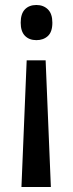

<svg xmlns="http://www.w3.org/2000/svg" viewBox="-20 -566 291 770"><path d="M190 -475Q190 -438 172 -421.5Q154 -405 126 -405Q97 -405 80 -422.5Q63 -440 63 -475Q63 -511 80 -528.5Q97 -546 126 -546Q154 -546 172 -528.5Q190 -511 190 -475ZM87 -324H163L184 184H66Z"/></svg>

Font: Noto Sans Hebrew Condensed Medium
Style: Regular
Weight: 500
Width: 3
Designer: Monotype Design Team
Foundry: Monotype Imaging Inc.
Version: Version 2.004; ttfautohint (v1.8.4.7-5d5b)